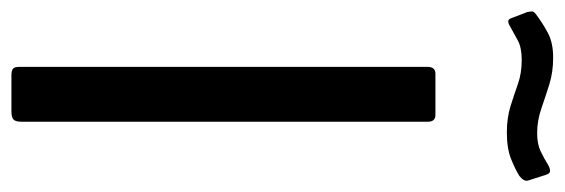

<svg xmlns="http://www.w3.org/2000/svg" viewBox="-346 -642 988 336"><g transform="rotate(90 148.0 -474.0)"><path d="M181 -742Q193 -742 193 -729V-17Q193 -7 189 -3.5Q185 0 175 0H112Q103 0 100 -3Q97 -6 97 -14V-728Q97 -742 109 -742ZM288 -889Q277 -882 258.5 -874.5Q240 -867 212 -867Q186 -867 165.5 -873.5Q145 -880 126.5 -886.5Q108 -893 85 -893Q63 -893 50.5 -886Q38 -879 25 -872Q20 -869 16.5 -869.5Q13 -870 11 -877L1 -903Q0 -909 0 -911.5Q0 -914 5 -918Q21 -930 38 -939Q55 -948 81 -948Q106 -948 127 -941.5Q148 -935 169.5 -927.5Q191 -920 213 -920Q232 -920 244.5 -926Q257 -932 270 -940Q276 -943 280 -942.5Q284 -942 286 -935L296 -904Q298 -897 288 -889Z"/></g></svg>

Font: Libre Franklin
Style: Regular
Weight: 400
Designer: Pablo Impallari, Rodrigo Fuenzalida, Nhung Nguyen
Foundry: Impallari Type
Version: Version 3.000